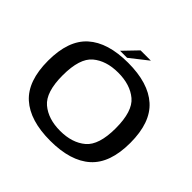

<svg xmlns="http://www.w3.org/2000/svg" viewBox="-190 -990 1194 1194"><g transform="rotate(45 407.0 -392.5)"><path d="M402 5.5Q224 5.5 132.2 -76.8Q40.5 -159 40.5 -337.5Q40.5 -516 132.2 -598.2Q224 -680.5 402.2 -680.5Q580.5 -680.5 672.2 -598.2Q764 -516 764 -337.5Q764 -159 672.2 -76.8Q580.5 5.5 402 5.5ZM402 -81.5Q507.5 -81.5 571.5 -135.5Q635.5 -189.5 635.5 -337.5Q635.5 -486.5 571.5 -540Q507.5 -593.5 402 -593.5Q297 -593.5 233 -540Q169 -486.5 169 -337.5Q169 -189.5 233 -135.5Q297 -81.5 402 -81.5ZM313.5 -697.5 402 -789.5H492.5L375.5 -697.5Z"/></g></svg>

Font: Anybody ExtraExpanded Medium
Style: Regular
Weight: 500
Width: 8
Designer: Tyler Finck
Foundry: Etcetera Type Company
Version: Version 1.010; ttfautohint (v1.8.3) -l 8 -r 50 -G 200 -x 14 